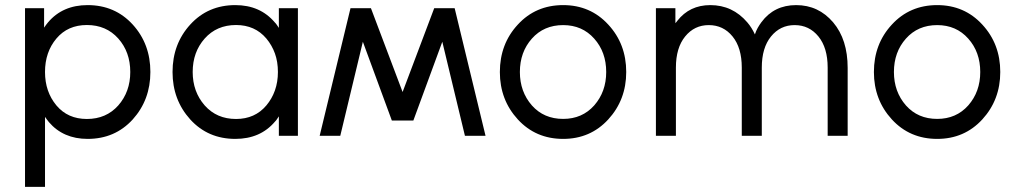

<svg xmlns="http://www.w3.org/2000/svg" viewBox="-20 -532 3981 752"><path d="M152.7 -500V-423.7Q156.5 -429.2 160.4 -434.6Q164.3 -440 168.2 -444.5Q225.5 -512 323.2 -512Q430.2 -512 499.7 -436Q569 -360 569 -250Q569 -140.8 499.7 -64Q430.2 12 323.2 12Q227.8 12 171.3 -54Q167.5 -58.5 163.8 -63.8Q160 -69 156.3 -74.2V200H78V-500ZM320.3 -66Q396 -66 443.2 -119Q490.2 -172.7 490.2 -250Q490.2 -328.2 443.2 -381.2Q396 -434 320.3 -434Q245.5 -434 201 -381.2Q156.3 -328.2 156.3 -250Q156.3 -172.7 201 -119Q245.5 -66 320.3 -66Z M1072.2 -500V-422.8Q1068.2 -428.3 1064.7 -433.9Q1061.2 -439.5 1056.3 -444.2Q998.8 -512 901.7 -512Q794.7 -512 725.3 -436Q655.8 -360 655.8 -250Q655.8 -140.8 725.3 -64Q794.7 12 901.7 12Q999.7 12 1057 -55.7Q1061.7 -60.2 1065 -65.6Q1068.3 -71 1072.2 -76.3V0H1146.8V-500ZM904.5 -434Q978.5 -434 1023.2 -381.2Q1045.3 -354.7 1056.9 -322.3Q1068.5 -290 1068.5 -250Q1068.5 -211 1056.9 -178.2Q1045.3 -145.3 1023.2 -119Q978.5 -66 904.5 -66Q828.8 -66 781.8 -119Q734.7 -172.7 734.7 -250Q734.7 -328.2 781.8 -381.2Q828.8 -434 904.5 -434Z M1514.7 -60H1599L1432.8 -500H1352.8ZM1232 0H1312.7L1432.8 -500H1352.8ZM1801 0H1881.7L1760.7 -500H1680.7ZM1514.7 -60H1599L1760.7 -500H1680.7Z M2185.7 -512Q2078.3 -512 2008.2 -435.8Q1937.8 -359.9 1937.8 -249.9Q1937.8 -141 2008.2 -64.2Q2078.3 12 2185.7 12Q2292.2 12 2362.3 -64.2Q2432.7 -141.1 2432.7 -250Q2432.7 -359.8 2362.3 -435.8Q2292.2 -512 2185.7 -512ZM2185.7 -433.7Q2260.3 -433.7 2307.3 -380.8Q2354.3 -328 2354.3 -250Q2354.3 -172.8 2307.3 -119.1Q2260.3 -66.3 2185.7 -66.3Q2110.2 -66.3 2063.2 -119.1Q2016.2 -172.8 2016.2 -250Q2016.2 -328 2063.2 -380.8Q2110.2 -433.7 2185.7 -433.7Z M3300 0V-266Q3300 -377.3 3243.3 -444.3Q3185.7 -512 3098.3 -512Q3011.8 -512 2962.3 -445.2Q2954.5 -434.7 2947.8 -422.9Q2941.2 -411.2 2936.7 -397.2Q2924.3 -424.2 2907 -444.3Q2849.3 -512 2762 -512Q2680.8 -512 2632.7 -450.3Q2631.5 -448.3 2629.4 -445.9Q2627.3 -443.5 2625.3 -441.3V-500H2549V0H2627.3V-267.3Q2627.3 -344.8 2663.5 -389.2Q2699.7 -433.7 2756 -433.7Q2813 -433.7 2849.2 -389.2Q2885.3 -344.8 2885.3 -267.3V0H2963.7V-267.3Q2963.7 -344.8 2999.8 -389.2Q3036 -433.7 3092.3 -433.7Q3149.3 -433.7 3185.5 -389.2Q3221.7 -344.8 3221.7 -267.3V0Z M3650.7 -512Q3543.3 -512 3473.2 -435.8Q3402.8 -359.9 3402.8 -249.9Q3402.8 -141 3473.2 -64.2Q3543.3 12 3650.7 12Q3757.2 12 3827.3 -64.2Q3897.7 -141.1 3897.7 -250Q3897.7 -359.8 3827.3 -435.8Q3757.2 -512 3650.7 -512ZM3650.7 -433.7Q3725.3 -433.7 3772.3 -380.8Q3819.3 -328 3819.3 -250Q3819.3 -172.8 3772.3 -119.1Q3725.3 -66.3 3650.7 -66.3Q3575.2 -66.3 3528.2 -119.1Q3481.2 -172.8 3481.2 -250Q3481.2 -328 3528.2 -380.8Q3575.2 -433.7 3650.7 -433.7Z"/></svg>

Font: Unageo Variable
Style: Regular
Weight: 300
Designer: Richard Sepsi
Foundry: Richard Sepsi
Version: Version 2.200